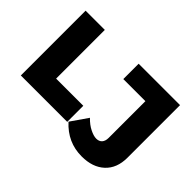

<svg xmlns="http://www.w3.org/2000/svg" viewBox="-141 -1030 1469 1469"><g transform="rotate(45 593.5 -296.0)"><path d="M76 -701V0H578V-174H284V-701ZM1030 45C1075 3 1098 -56 1098 -132V-701H650V-535H889V-137C889 -114 883 -96 872 -84C861 -72 845 -66 826 -66C806 -66 783 -73 757 -86C730 -99 704 -119 679 -145L584 -8C655 70 741 109 843 109C922 109 984 88 1030 45Z"/></g></svg>

Font: Argentum Sans ExtraBold
Style: Regular
Weight: 800
Designer: Julieta Ulanovsky
Foundry: Julieta Ulanovsky
Version: Version 5.001;February 15, 2019;FontCreator 11.5.0.2425 64-b